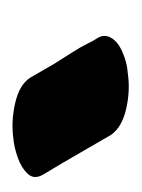

<svg xmlns="http://www.w3.org/2000/svg" viewBox="19 -786 221 299"><g transform="rotate(90 129.5 -636.5)"><path d="M252 -593Q260 -579 250.5 -569Q241 -559 225 -553.5Q209 -548 197 -547Q170 -543 141 -549.5Q112 -556 101 -573L79 -611Q71 -624 62.5 -637Q54 -650 47 -664Q45 -669 39.5 -677.5Q34 -686 37 -695Q42 -708 59.5 -716Q77 -724 94 -725Q121 -729 149.5 -722.5Q178 -716 190 -699L234 -623Q239 -615 243 -608Q247 -601 252 -593Z"/></g></svg>

Font: Nerko One
Style: Regular
Weight: 400
Designer: Nermin Kahrimanovic
Foundry: Nermin Kahrimanovic
Version: Version 1.101